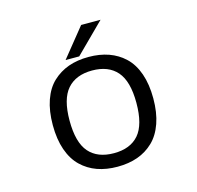

<svg xmlns="http://www.w3.org/2000/svg" viewBox="-100 -768 909 884"><g transform="rotate(-15 355.0 -326.0)"><path d="M250 -525.5 361 -663H453.5L315 -525.5ZM594.5 -251Q594.5 -183.5 576.8 -132.8Q559 -82 526.5 -50.8Q494 -19.5 451 -4.2Q408 11 355 11Q302 11 259 -4.2Q216 -19.5 183.5 -50.8Q151 -82 133.2 -132.8Q115.5 -183.5 115.5 -251Q115.5 -318.5 133.2 -369.2Q151 -420 183.8 -450.8Q216.5 -481.5 259.2 -496.8Q302 -512 355 -512Q408 -512 451 -496.8Q494 -481.5 526.5 -450.5Q559 -419.5 576.8 -368.8Q594.5 -318 594.5 -251ZM514 -251Q514 -354 473.2 -400.8Q432.5 -447.5 355 -447.5Q277.5 -447.5 236.5 -400.8Q195.5 -354 195.5 -251Q195.5 -147 236.2 -100.2Q277 -53.5 355 -53.5Q433 -53.5 473.5 -100.2Q514 -147 514 -251Z"/></g></svg>

Font: League Mono Light
Style: Regular
Weight: 300
Width: 6
Designer: Tyler Finck
Foundry: The League of Moveable Type / Tyler Finck
Version: Version 2.210